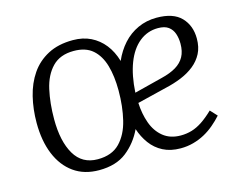

<svg xmlns="http://www.w3.org/2000/svg" viewBox="-80 -640 969 774"><g transform="rotate(-15 404.5 -253.0)"><path d="M627 -520Q697 -520 730 -485.5Q763 -451 763 -397Q763 -361 749.5 -335Q736 -309 712.5 -290Q689 -271 657.5 -258Q626 -245 590 -237L468 -207Q470 -161 484 -122Q498 -83 527 -59.5Q556 -36 600 -36Q624 -36 646 -42.5Q668 -49 690.5 -64Q713 -79 738 -103L764 -75Q748 -57 728.5 -40.5Q709 -24 687 -12Q665 0 639.5 7Q614 14 586 14Q544 14 513 -2Q482 -18 461.5 -46Q441 -74 430 -108Q405 -55 361 -20.5Q317 14 246 14Q184 14 140.5 -17Q97 -48 74 -104Q51 -160 51 -235Q51 -292 63.5 -343.5Q76 -395 103 -434.5Q130 -474 173.5 -497Q217 -520 278 -520Q320 -520 352.5 -504Q385 -488 408 -459Q431 -430 443 -389Q460 -428 486.5 -457.5Q513 -487 549 -503.5Q585 -520 627 -520ZM252 -30Q311 -30 344 -64Q377 -98 390.5 -154Q404 -210 404 -276Q404 -336 391 -381Q378 -426 349 -451.5Q320 -477 270 -477Q213 -477 180.5 -443.5Q148 -410 135.5 -354Q123 -298 123 -231Q123 -139 155 -84.5Q187 -30 252 -30ZM694 -394Q694 -417 687.5 -436Q681 -455 665.5 -466.5Q650 -478 622 -478Q578 -478 544 -450.5Q510 -423 490.5 -372Q471 -321 467 -250L585 -280Q622 -289 646 -303.5Q670 -318 682 -340Q694 -362 694 -394Z"/></g></svg>

Font: Literata 24pt Light
Style: Italic
Weight: 300
Italic angle: -2°
Designer: Latin by Veronika Burian and Jose Scaglione. Greek by Irene Vlachou. Cyrillic by Vera Evstafieva
Foundry: TypeTogether
Version: Version 3.103;gftools[0.9.29]